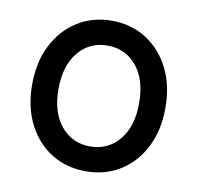

<svg xmlns="http://www.w3.org/2000/svg" viewBox="-64 -570 666 647"><g transform="rotate(10 269.0 -246.5)"><path d="M269 11Q203 11 151.5 -21Q100 -53 70.5 -111Q41 -169 41 -246Q41 -323 70.5 -381Q100 -439 151.5 -471.5Q203 -504 269 -504Q335 -504 386.5 -471.5Q438 -439 467.5 -381Q497 -323 497 -246Q497 -169 467.5 -111Q438 -53 386.5 -21Q335 11 269 11ZM269 -74Q330 -74 368.5 -120Q407 -166 407 -246Q407 -327 368.5 -373Q330 -419 269 -419Q208 -419 169.5 -373Q131 -327 131 -246Q131 -166 169.5 -120Q208 -74 269 -74Z"/></g></svg>

Font: Zen Maru Gothic Medium
Style: Regular
Weight: 500
Designer: Yoshimichi Ohira
Foundry: Positype
Version: Version 1.001